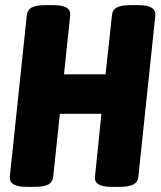

<svg xmlns="http://www.w3.org/2000/svg" viewBox="-20 -722 622 744"><path d="M82 2Q15 2 18 -37L84 -664Q86 -684 103 -693Q120 -702 156 -702H188Q256 -702 252 -663L228 -434H389L414 -664Q416 -684 432.5 -693Q449 -702 485 -702H517Q585 -702 582 -663L516 -36Q514 -16 496.5 -7Q479 2 443 2H411Q344 2 348 -37L373 -281H212L186 -36Q184 -16 167 -7Q150 2 114 2Z"/></svg>

Font: Asap Condensed Condensed ExtraBold
Style: Italic
Weight: 800
Width: 3
Italic angle: -6°
Designer: Pablo Cosgaya
Foundry: Omnibus-Type
Version: Version 3.001; ttfautohint (v1.8.4.7-5d5b)